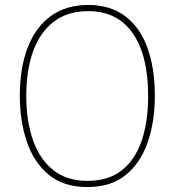

<svg xmlns="http://www.w3.org/2000/svg" viewBox="-20 -745 705 775"><path d="M605 -358Q605 -255 576.5 -171.5Q548 -88 488 -39Q428 10 332 10Q237 10 177 -39.5Q117 -89 88.5 -172.5Q60 -256 60 -359Q60 -471 92 -553.5Q124 -636 185.5 -680.5Q247 -725 336 -725Q425 -725 485 -680Q545 -635 575 -552.5Q605 -470 605 -358ZM86 -359Q86 -256 113.5 -178.5Q141 -101 195.5 -58Q250 -15 333 -15Q417 -15 471 -57Q525 -99 551.5 -176Q578 -253 578 -358Q578 -521 516 -610.5Q454 -700 336 -700Q252 -700 196.5 -657Q141 -614 113.5 -537.5Q86 -461 86 -359Z"/></svg>

Font: Noto Sans Telugu SemiCondensed Thin
Style: Regular
Weight: 100
Width: 4
Designer: Jelle Bosma - Monotype Design Team
Foundry: Monotype Imaging Inc.
Version: Version 2.005; ttfautohint (v1.8.4.7-5d5b)